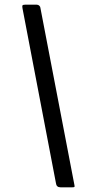

<svg xmlns="http://www.w3.org/2000/svg" viewBox="-20 -762 389 817"><path d="M237 35Q220 35 218 17L76 -725Q74 -735 75.5 -738.5Q77 -742 86 -742H137Q143 -742 147.5 -737.5Q152 -733 152 -728L297 27Q298 32 296.5 33.5Q295 35 288 35H237Z"/></svg>

Font: Libre Franklin Thin Medium
Style: Italic
Weight: 500
Italic angle: -8°
Version: Version 3.000